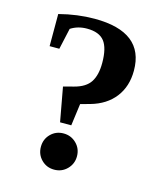

<svg xmlns="http://www.w3.org/2000/svg" viewBox="-103 -740 707 831"><g transform="rotate(15 250.0 -324.0)"><path d="M217.3 14.2Q183.1 14.2 159.9 -9.3Q136.7 -32.7 136.7 -66.9Q136.7 -101.1 159.9 -124.5Q183.1 -147.9 217.3 -147.9Q251 -147.9 274.7 -124.5Q298.3 -101.1 298.3 -66.9Q298.3 -33.2 274.9 -9.5Q251.5 14.2 217.3 14.2ZM239.7 -190.4H189.5L161.6 -343.3L208 -355.5Q258.8 -368.7 279.1 -400.1Q299.3 -431.6 299.3 -485.4Q299.3 -552.2 275.9 -582.3Q252.4 -612.3 197.8 -612.3Q156.7 -612.3 125 -591.8L104 -497.1H60.5V-641.1Q141.6 -662.1 218.8 -662.1Q440.4 -662.1 440.4 -488.8Q440.4 -418 402.6 -369.1Q364.7 -320.3 295.4 -300.8L252.9 -289.1Z"/></g></svg>

Font: Tinos
Style: Bold
Weight: 700
Designer: Steve Matteson
Foundry: Monotype Imaging Inc.
Version: Version 1.23